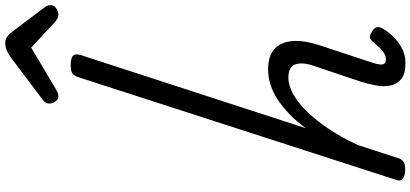

<svg xmlns="http://www.w3.org/2000/svg" viewBox="-446 -1138 1599 748"><g transform="rotate(-90 354.0 -763.5)"><path d="M483 16Q441 16 421 0Q401 -16 395.5 -42Q390 -68 395.5 -98Q401 -128 410 -157L473 -344Q487 -387 477.5 -413.5Q468 -440 426 -440Q395 -440 360.5 -420.5Q326 -401 291 -364.5Q256 -328 223.5 -278.5Q191 -229 163 -168L112 -11Q108 2 98 8.5Q88 15 65 15Q49 15 35 7.5Q21 0 27 -18L427 -1256Q434 -1276 443.5 -1282Q453 -1288 473 -1288Q504 -1288 512 -1278.5Q520 -1269 514 -1249L229 -372Q255 -408 283 -435Q311 -462 339.5 -481Q368 -500 398 -509.5Q428 -519 458 -519Q511 -519 538 -494Q565 -469 568.5 -423.5Q572 -378 551 -315L484 -112Q479 -97 477.5 -85Q476 -73 480.5 -66.5Q485 -60 497 -60Q509 -60 521 -67Q533 -74 544 -86Q555 -98 565 -110Q572 -119 581 -122Q590 -125 604 -115Q621 -105 622.5 -94.5Q624 -84 618 -74Q609 -57 590 -36Q571 -15 544 0.5Q517 16 483 16ZM353 -1336Q341 -1336 333 -1348Q325 -1360 325 -1371Q325 -1380 328.5 -1385Q332 -1390 336 -1394L504 -1521Q520 -1532 533 -1537.5Q546 -1543 562 -1543Q575 -1543 585 -1536Q595 -1529 604 -1517L702 -1387Q707 -1380 707.5 -1374.5Q708 -1369 708 -1364Q708 -1352 695 -1344Q682 -1336 672 -1336Q663 -1336 656 -1340Q649 -1344 641 -1351L543 -1442L385 -1348Q378 -1344 370 -1340Q362 -1336 353 -1336Z"/></g></svg>

Font: Playwrite NL
Style: Regular
Weight: 400
Designer: Veronika Burian, José Scaglione
Foundry: TypeTogether
Version: Version 1.002